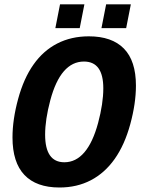

<svg xmlns="http://www.w3.org/2000/svg" viewBox="-20 -832 640 862"><path d="M247.1 9.8Q143.1 9.8 89.6 -46.6Q36.1 -103 36.1 -214.8Q36.1 -294.9 61.3 -387.5Q86.4 -480 130.4 -542.2Q174.3 -604.5 237.1 -636.7Q299.8 -668.9 378.9 -668.9Q482.4 -668.9 536.4 -613.8Q590.3 -558.6 590.3 -447.8Q590.3 -367.7 564.9 -274.7Q539.6 -181.6 494.9 -118.4Q450.2 -55.2 387.7 -22.7Q325.2 9.8 247.1 9.8ZM443.8 -435.5Q443.8 -555.7 356.9 -555.7Q304.7 -555.7 266.8 -512.2Q229 -468.8 205.8 -381.8Q182.6 -294.9 182.6 -227.5Q182.6 -103.5 269 -103.5Q320.8 -103.5 358.9 -148.2Q397 -192.9 420.4 -280Q443.8 -367.2 443.8 -435.5ZM435.5 -705.6 456.5 -812.5H567.4L546.4 -705.6ZM228.5 -705.6 249.5 -812.5H358.9L337.9 -705.6Z"/></svg>

Font: Cousine
Style: Bold Italic
Weight: 700
Italic angle: -12°
Monospace: yes
Designer: Steve Matteson
Foundry: Ascender Corporation
Version: Version 1.20